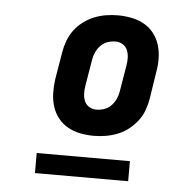

<svg xmlns="http://www.w3.org/2000/svg" viewBox="-43 -735 586 591"><g transform="rotate(5 250.0 -440.0)"><path d="M256 -317Q235 -317 214.5 -321Q194 -325 176 -335Q158 -345 145.5 -361Q133 -377 127 -396.5Q121 -416 120.5 -437.5Q120 -459 123 -480L137 -564Q140 -582 146.5 -600Q153 -618 164.5 -633.5Q176 -649 192 -661Q208 -673 225.5 -680Q243 -687 261.5 -690Q280 -693 298 -693Q319 -693 340 -689Q361 -685 379 -675Q397 -665 409.5 -649Q422 -633 428 -613.5Q434 -594 434.5 -572.5Q435 -551 431 -530L418 -446Q415 -428 408.5 -410Q402 -392 390 -376.5Q378 -361 362.5 -349Q347 -337 329 -330Q311 -323 292.5 -320Q274 -317 256 -317ZM257 -398Q269 -398 281 -402Q293 -406 302 -415Q311 -424 316.5 -435.5Q322 -447 324 -459L338 -543Q340 -555 339.5 -567Q339 -579 334.5 -589.5Q330 -600 320 -606Q310 -612 298 -612Q286 -612 274 -608Q262 -604 253 -595Q244 -586 238.5 -574.5Q233 -563 231 -551L217 -467Q215 -455 215.5 -443Q216 -431 220.5 -420.5Q225 -410 235 -404Q245 -398 257 -398ZM86 -187V-249H374V-187Z"/></g></svg>

Font: Iosevka Term Curly Extrabold
Style: Italic
Weight: 800
Italic angle: -9°
Designer: Belleve Invis
Foundry: Belleve Invis
Version: Version 32.3.0